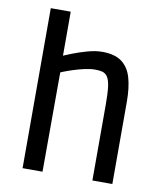

<svg xmlns="http://www.w3.org/2000/svg" viewBox="-84 -823 758 891"><g transform="rotate(10 295.0 -377.0)"><path d="M83 0V-754H177V-512L156 -537Q181 -549 215.5 -562.5Q250 -576 286.5 -586Q323 -596 354 -596Q413 -596 446 -571.5Q479 -547 492.5 -500.5Q506 -454 506 -387V0H412V-358Q412 -411 408 -442Q404 -473 393 -489Q383 -502 369 -505.5Q355 -509 336 -509Q313 -509 286.5 -503Q260 -497 235 -489Q210 -481 191 -473.5Q172 -466 164 -462L178 -483L177 0Z"/></g></svg>

Font: Ruda Medium
Style: Regular
Weight: 500
Version: Version 2.001